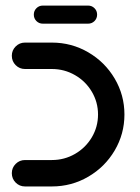

<svg xmlns="http://www.w3.org/2000/svg" viewBox="-20 -672 506 692"><path d="M22.6 -47.8Q22.6 -67.4 36.5 -81.3Q50.4 -95.2 70 -95.2H167Q211.9 -95.2 250.2 -117.2Q288.5 -139.3 310.9 -177Q333.3 -214.8 333.3 -259.3Q333.3 -303.7 310.9 -341.5Q288.5 -379.3 250.2 -401.3Q211.9 -423.3 167 -423.3H70Q50.4 -423.3 36.5 -437.2Q22.6 -451.1 22.6 -471.1Q22.6 -490.7 36.5 -504.6Q50.4 -518.5 70 -518.5H167Q237.8 -518.5 298 -483.5Q358.1 -448.5 393.3 -388.9Q428.5 -329.3 428.5 -259.3Q428.5 -189.3 393.3 -129.6Q358.1 -70 298 -35Q237.8 0 167 0H70Q50.4 0 36.5 -13.9Q22.6 -27.8 22.6 -47.8ZM101.9 -619.3Q101.9 -633 111.3 -642.4Q120.7 -651.9 134.4 -651.9H297.4Q311.1 -651.9 320.6 -642.4Q330 -633 330 -619.3Q330 -605.6 320.6 -596.1Q311.1 -586.7 297.4 -586.7H134.4Q120.7 -586.7 111.3 -596.1Q101.9 -605.6 101.9 -619.3Z"/></svg>

Font: 26F Galaxy Hebrew Extra Bold
Style: Regular
Weight: 800
Designer: C₂₉H₂₅N₃O₅
Version: Version 1.000